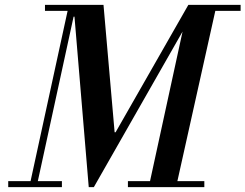

<svg xmlns="http://www.w3.org/2000/svg" viewBox="-20 -774 1015 794"><path d="M368 0 458 -227 759 -754H798ZM14 0V-25H236V0ZM101 0 265 -754H295L131 0ZM509 0V-25H825V0ZM347 0 288 -705H284V-754H408L454 -227H458L368 0ZM166 -729V-754H408V-729ZM595 0 759 -754H876L708 0ZM759 -729V-754H975V-729Z"/></svg>

Font: Libre Bodoni
Style: Italic
Weight: 400
Italic angle: -13°
Designer: Pablo Impallari, Rodrigo Fuenzalida
Foundry: Impallari Type
Version: Version 2.005;gftools[0.9.23]